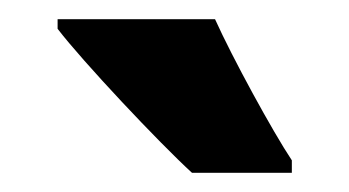

<svg xmlns="http://www.w3.org/2000/svg" viewBox="-20 -786 364 200"><path d="M204 -766H40V-756C66 -722 146 -637 180 -606H284V-619C264 -649 222 -726 204 -766Z"/></svg>

Font: Noto Sans Devanagari ExtraCondensed ExtraBold
Style: Regular
Weight: 800
Width: 2
Designer: Jelle Bosma - Monotype Design Team
Foundry: Monotype Imaging Inc.
Version: Version 2.004